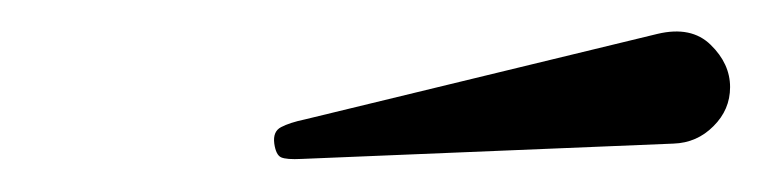

<svg xmlns="http://www.w3.org/2000/svg" viewBox="-20 -809 472 119"><path d="M397.5 -720 167 -710.5Q157.5 -710 154.2 -711.5Q151 -713 150 -720Q149 -727.5 154.2 -730.2Q159.5 -733 169 -735L387.5 -788Q408.5 -793 420.5 -781.2Q432.5 -769.5 432.5 -755Q432.5 -741 422.2 -730.8Q412 -720.5 397.5 -720Z"/></svg>

Font: Besley
Style: Italic
Weight: 400
Italic angle: -13°
Designer: Owen Earl
Foundry: indestructible type*
Version: Version 4.000; ttfautohint (v1.8.4.7-5d5b)